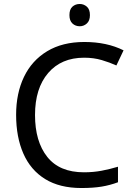

<svg xmlns="http://www.w3.org/2000/svg" viewBox="-20 -935 672 965"><path d="M403 -645Q288 -645 222 -568Q156 -491 156 -357Q156 -224 217.5 -146.5Q279 -69 402 -69Q449 -69 491 -77Q533 -85 573 -97V-19Q533 -4 490.5 3Q448 10 389 10Q280 10 207 -35Q134 -80 97.5 -163Q61 -246 61 -358Q61 -466 100.5 -548.5Q140 -631 217 -677.5Q294 -724 404 -724Q517 -724 601 -682L565 -606Q532 -621 491.5 -633Q451 -645 403 -645ZM381 -915Q401 -915 416.5 -901.5Q432 -888 432 -859Q432 -831 416.5 -817Q401 -803 381 -803Q359 -803 344 -817Q329 -831 329 -859Q329 -888 344 -901.5Q359 -915 381 -915Z"/></svg>

Font: Noto Sans NKo
Style: Regular
Weight: 400
Designer: Monotype Design Team
Foundry: Monotype Imaging Inc.
Version: Version 2.003; ttfautohint (v1.8.4.7-5d5b)